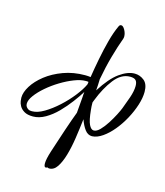

<svg xmlns="http://www.w3.org/2000/svg" viewBox="-116 -681 824 960"><g transform="rotate(15 296.0 -200.5)"><path d="M211 192Q202 192 202 172Q202 161 205.5 145Q209 129 216 107Q236 45 255.5 -13Q275 -71 291 -113L298 -197Q298 -201 298.5 -207.5Q299 -214 300 -223Q284 -197 260 -165Q236 -133 207.5 -104Q179 -75 147 -56.5Q115 -38 83 -38Q54 -38 37.5 -48Q21 -58 13.5 -71.5Q6 -85 4.5 -97Q3 -109 3 -114Q3 -142 23.5 -175Q44 -208 81.5 -237.5Q119 -267 170.5 -286Q222 -305 283 -305Q291 -305 297.5 -304.5Q304 -304 311 -303Q318 -348 328 -400Q338 -452 351 -500.5Q364 -549 380 -583Q384 -593 392 -593Q402 -593 411.5 -576Q421 -559 421 -542Q421 -536 419 -530Q403 -487 386.5 -428.5Q370 -370 358 -304V-302Q358 -289 357 -274.5Q356 -260 355 -246Q400 -317 442 -347Q484 -377 520 -377Q547 -377 569 -359.5Q591 -342 591 -301Q591 -270 579 -232.5Q567 -195 547 -158Q527 -121 501.5 -90Q476 -59 448 -39.5Q420 -20 394 -19Q372 -19 357 -39Q342 -59 331 -90Q325 -38 317.5 12Q310 62 298 102.5Q286 143 269.5 167.5Q253 192 229 192Q224 192 219 189Q215 192 211 192ZM395 -49Q410 -49 427 -66.5Q444 -84 460 -109Q476 -134 488 -157.5Q500 -181 505 -194Q516 -222 528 -257Q540 -292 540 -318Q540 -338 531.5 -347Q523 -356 502 -356Q456 -356 420 -309.5Q384 -263 358 -196Q355 -189 353 -183Q353 -172 353.5 -162.5Q354 -153 355 -145Q360 -92 370.5 -70.5Q381 -49 395 -49ZM72 -62Q100 -62 134.5 -82.5Q169 -103 203.5 -134.5Q238 -166 265 -200.5Q292 -235 305 -263Q307 -271 307 -277Q303 -278 299.5 -278Q296 -278 292 -278Q267 -278 233.5 -265Q200 -252 165.5 -231Q131 -210 102 -185Q73 -160 55 -135.5Q37 -111 37 -92Q37 -74 56 -64Q60 -63 64 -62.5Q68 -62 72 -62Z"/></g></svg>

Font: Comforter
Style: Regular
Weight: 400
Designer: Robert E. Leuschke
Foundry: Robert E. Leuschke
Version: Version 1.013; ttfautohint (v1.8.3)